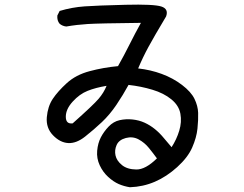

<svg xmlns="http://www.w3.org/2000/svg" viewBox="-20 -744 1040 819"><path d="M534.2 54.7Q508.8 50.8 486.3 41Q463.9 31.2 441.4 10.7Q418.9 -9.8 405.3 -39.1Q391.6 -68.4 394.5 -101.1Q397.5 -133.8 410.2 -158.2Q422.9 -182.6 443.4 -204.1Q463.9 -225.6 490.2 -231.4Q516.6 -237.3 544.9 -234.4Q573.2 -231.4 596.7 -220.7Q620.1 -210 640.6 -193.4Q661.1 -176.8 678.7 -155.3Q696.3 -133.8 711.9 -116.2Q733.4 -149.4 744.6 -186.5Q755.9 -223.6 749.5 -258.8Q743.2 -293.9 710.9 -320.3Q678.7 -346.7 629.9 -361.3Q581.1 -376 528.3 -381.8Q504.9 -338.9 476.6 -296.9Q448.2 -254.9 414.6 -223.1Q380.9 -191.4 343.3 -161.6Q305.7 -131.8 271 -133.8Q236.3 -135.7 206.1 -167Q175.8 -198.2 179.7 -244.1Q183.6 -290 205.1 -322.3Q226.6 -354.5 265.1 -389.6Q303.7 -424.8 362.3 -440.4Q420.9 -456.1 483.4 -461.9Q508.8 -506.8 532.2 -553.7Q555.7 -600.6 581.1 -646.5Q401.4 -644.5 354.5 -641.6Q307.6 -638.7 262.7 -630.9Q246.1 -632.8 234.4 -642.6Q222.7 -656.2 224.6 -677.7L234.4 -697.3Q286.1 -712.9 340.8 -716.8Q395.5 -720.7 515.6 -723.6Q635.7 -726.6 668 -716.3Q700.2 -706.1 688.5 -673.8Q637.7 -588.9 613.3 -543.9Q588.9 -499 569.3 -452.1Q622.1 -446.3 669.9 -428.7Q717.8 -411.1 756.3 -381.8Q794.9 -352.5 809.6 -322.3Q824.2 -292 825.2 -262.7Q826.2 -233.4 822.3 -195.3Q818.4 -157.2 799.8 -114.7Q781.2 -72.3 735.8 -31.2Q690.4 9.8 640.6 31.2Q590.8 52.7 534.2 54.7ZM649.4 -68.4Q633.8 -89.8 615.2 -112.8Q596.7 -135.7 571.3 -149.4Q545.9 -163.1 516.6 -155.3Q487.3 -147.5 477.5 -125.5Q467.8 -103.5 472.7 -81.1Q477.5 -58.6 500 -40Q522.5 -21.5 561.5 -21Q600.6 -20.5 649.4 -68.4ZM290 -217.8Q377.9 -295.9 400.4 -322.3Q422.9 -348.6 434.6 -377.9Q387.7 -370.1 353.5 -356.4Q319.3 -342.8 290 -310.5Q260.7 -278.3 260.7 -246.1Q260.7 -213.9 290 -217.8Z"/></svg>

Font: NaikaiFont
Style: Regular
Weight: 400
Version: Version 1.67